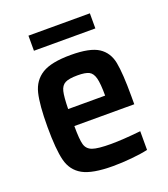

<svg xmlns="http://www.w3.org/2000/svg" viewBox="-125 -752 743 849"><g transform="rotate(-20 246.0 -327.0)"><path d="M443 -217H161Q161 -154 168 -129.5Q175 -105 200 -96Q225 -87 287 -87Q341 -87 427 -96V-8Q397 -1 350.5 3.5Q304 8 262 8Q165 8 120 -17Q75 -42 61.5 -95Q48 -148 48 -254Q48 -357 61 -410.5Q74 -464 117.5 -491Q161 -518 253 -518Q343 -518 383 -492Q423 -466 433 -414.5Q443 -363 443 -255ZM161 -297H335Q335 -354 328 -380Q321 -406 304 -414.5Q287 -423 251 -423Q210 -423 192 -413.5Q174 -404 168 -379Q162 -354 161 -297ZM107 -591V-662H396V-591Z"/></g></svg>

Font: Saira Semi Condensed Medium
Style: Regular
Weight: 500
Width: 4
Designer: Hector Gatti with collaboration of the Omnibus-Type team
Foundry: Omnibus-Type
Version: Version 1.001; ttfautohint (v1.8)